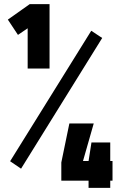

<svg xmlns="http://www.w3.org/2000/svg" viewBox="-20 -810 588 930"><path d="M220 -790V-478H114V-673L67 -641L18 -715L124 -790ZM29 -29 422 -661 475 -626 82 7ZM409 100V65H277V-23L316 -212H434L382 -30H409L423 -120H514V-30H525V65H514V100Z"/></svg>

Font: Titillium Web[RUS by Daymarius]
Style: Bold
Weight: 700
Designer: Cyrillization by Daymarius
Foundry: Cyrillization by Daymarius
Version: Version 1.002 September 11, 2018